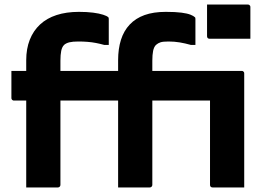

<svg xmlns="http://www.w3.org/2000/svg" viewBox="-20 -822 1190 842"><path d="M245 -11Q245 -7 242 -3.5Q239 0 234 0Q198 0 164.5 0Q131 0 95 0Q95 -25 95 -50Q95 -75 95 -100Q95 -163 95 -219Q95 -275 95 -329Q95 -383 95 -439Q95 -495 95 -558Q95 -608 110.5 -647.5Q126 -687 155.5 -714.5Q185 -742 228 -756Q271 -770 326 -770Q362 -770 388.5 -766.5Q415 -763 432 -757.5Q449 -752 454 -747Q456 -746 456.5 -743.5Q457 -741 457 -739Q457 -711 457 -682.5Q457 -654 457 -625H437Q419 -630 401 -633.5Q383 -637 363.5 -638.5Q344 -640 323 -640Q299 -640 284.5 -636.5Q270 -633 261 -625Q252 -616 248.5 -599Q245 -582 245 -556Q245 -515 245 -460.5Q245 -406 245 -345Q245 -284 245 -222.5Q245 -161 245 -106.5Q245 -52 245 -11ZM30 -511H919Q923 -511 925 -509.5Q927 -508 928.5 -506Q930 -504 930 -500Q930 -469 930 -441Q930 -413 930 -381H41Q38 -381 35.5 -382.5Q33 -384 31.5 -386.5Q30 -389 30 -392Q30 -424 30 -452Q30 -480 30 -511ZM648 -11Q648 -7 645 -3.5Q642 0 637 0Q601 0 567.5 0Q534 0 498 0Q498 -25 498 -50Q498 -75 498 -100Q498 -163 498 -219Q498 -275 498 -329Q498 -383 498 -439Q498 -495 498 -558Q498 -608 510.5 -647.5Q523 -687 549 -714.5Q575 -742 614 -756Q653 -770 707 -770Q750 -770 776 -766.5Q802 -763 815.5 -757.5Q829 -752 834 -747Q836 -746 836.5 -743.5Q837 -741 837 -739Q837 -711 837 -682.5Q837 -654 837 -625H817Q792 -632 768.5 -636Q745 -640 719 -640Q695 -640 684 -636.5Q673 -633 664 -625Q655 -616 651.5 -599Q648 -582 648 -556Q648 -515 648 -460.5Q648 -406 648 -345Q648 -284 648 -222.5Q648 -161 648 -106.5Q648 -52 648 -11ZM888 -802Q909 -802 931.5 -802Q954 -802 977.5 -802Q1001 -802 1023.5 -802Q1046 -802 1067 -802Q1071 -802 1073 -800.5Q1075 -799 1076.5 -797Q1078 -795 1078 -791V-652Q1057 -652 1034.5 -652Q1012 -652 988.5 -652Q965 -652 942.5 -652Q920 -652 899 -652Q894 -652 891 -655Q888 -658 888 -663ZM901 -511Q907 -511 924.5 -511Q942 -511 964.5 -511Q987 -511 1008 -511Q1029 -511 1040 -511Q1044 -511 1046 -509.5Q1048 -508 1049.5 -506Q1051 -504 1051 -500Q1051 -474 1051 -426Q1051 -378 1051 -320Q1051 -262 1051 -204Q1051 -146 1051 -99Q1051 -83 1051 -66.5Q1051 -50 1051 -33.5Q1051 -17 1051 0Q1014 0 982 0Q950 0 912 0Q907 0 904 -3Q901 -6 901 -11Q901 -35 901 -72Q901 -109 901 -152Q901 -195 901 -238.5Q901 -282 901 -319.5Q901 -357 901 -381Q901 -403 901 -424.5Q901 -446 901 -468Q901 -490 901 -511Z"/></svg>

Font: Recursive ExtraBold
Style: Regular
Weight: 800
Version: Version 1.085